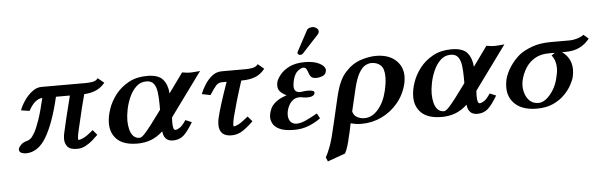

<svg xmlns="http://www.w3.org/2000/svg" viewBox="-54 -875 4123 1318"><g transform="rotate(-5 2007.0 -216.0)"><path d="M549 -433Q570 -433 595 -437Q620 -441 632 -459L675 -424Q647 -390 611 -375Q575 -360 531 -358Q523 -331 508 -270Q493 -209 470 -109Q466 -92 464 -79.5Q462 -67 462 -59Q462 -48 467 -48Q474 -48 497 -57.5Q520 -67 567 -107L596 -72Q581 -57 558.5 -37Q536 -17 508.5 -2.5Q481 12 450 12Q402 12 384 -10Q366 -32 366 -63Q366 -87 372 -109Q382 -153 396 -212.5Q410 -272 432 -357H336Q294 -177 237.5 -82.5Q181 12 97 12Q84 12 67.5 6Q51 0 51 -18Q51 -20 51.5 -22Q52 -24 52 -26Q54 -33 69 -49.5Q84 -66 114 -73Q123 -75 136 -85Q149 -95 165 -123Q181 -151 200.5 -207Q220 -263 242 -357Q217 -356 193.5 -337Q170 -318 147 -276L89 -285Q100 -316 123 -350Q146 -384 177.5 -408.5Q209 -433 242 -433Z M972 -445Q1049 -445 1080 -408.5Q1111 -372 1115 -312L1213 -448Q1236 -444 1248 -443Q1260 -442 1269 -442Q1280 -442 1297.5 -443.5Q1315 -445 1337 -447L1118 -147Q1117 -138 1116.5 -129Q1116 -120 1116 -112Q1116 -59 1133 -59Q1144 -59 1162.5 -70Q1181 -81 1207 -120L1250 -102Q1214 -41 1184.5 -14.5Q1155 12 1111 12Q1049 12 1042 -57Q1002 -20 959 -4Q916 12 867 12Q773 12 727.5 -30.5Q682 -73 682 -143Q682 -188 699.5 -240Q717 -292 753 -338.5Q789 -385 843.5 -415Q898 -445 972 -445ZM1040 -206V-241Q1040 -290 1035 -327.5Q1030 -365 1013.5 -386.5Q997 -408 963 -408Q922 -408 893 -380.5Q864 -353 845.5 -311.5Q827 -270 818.5 -227Q810 -184 810 -152Q810 -120 817 -91Q824 -62 840.5 -44Q857 -26 884 -26Q897 -26 918.5 -49Q940 -72 967 -107.5Q994 -143 1021 -180Z M1486 -432H1651Q1673 -432 1697.5 -436.5Q1722 -441 1735 -459L1777 -424Q1747 -386 1708 -371.5Q1669 -357 1616 -357H1613Q1587 -277 1568.5 -213Q1550 -149 1540 -109Q1536 -90 1534 -78Q1532 -66 1532 -58Q1532 -48 1536 -48Q1544 -48 1565 -57.5Q1586 -67 1635 -107L1665 -72Q1631 -38 1594.5 -13Q1558 12 1514 12Q1430 12 1430 -70Q1430 -80 1431.5 -90.5Q1433 -101 1435 -112Q1444 -151 1464 -214.5Q1484 -278 1512 -357H1479Q1456 -357 1440 -340Q1424 -323 1394 -276L1335 -288Q1345 -315 1365.5 -348.5Q1386 -382 1416 -407Q1446 -432 1486 -432Z M2131 -680Q2145 -680 2158.5 -670.5Q2172 -661 2172 -647V-643Q2170 -633 2163 -626L2050 -504Q2046 -500 2040.5 -498.5Q2035 -497 2032 -497Q2027 -497 2020.5 -501Q2014 -505 2014 -510Q2014 -516 2017 -522L2094 -665Q2099 -673 2111 -676.5Q2123 -680 2131 -680ZM1913 -121Q1910 -106 1910 -93Q1910 -65 1924.5 -47Q1939 -29 1967 -29Q1994 -29 2030.5 -45.5Q2067 -62 2110 -87L2129 -52Q2097 -27 2049.5 -7.5Q2002 12 1947 12Q1883 12 1848.5 -3.5Q1814 -19 1801 -42.5Q1788 -66 1788 -89Q1788 -97 1789.5 -104Q1791 -111 1792 -118Q1795 -130 1803.5 -149.5Q1812 -169 1837.5 -190.5Q1863 -212 1914 -229Q1886 -243 1871 -259Q1856 -275 1856 -300Q1856 -305 1856.5 -310.5Q1857 -316 1858 -322Q1863 -343 1885 -372Q1907 -401 1949.5 -423Q1992 -445 2059 -445Q2121 -445 2159.5 -424.5Q2198 -404 2198 -377Q2198 -373 2197 -370Q2192 -346 2169.5 -338Q2147 -330 2131 -330Q2103 -330 2093 -340.5Q2083 -351 2079 -364Q2075 -379 2067.5 -393.5Q2060 -408 2045 -408Q2029 -408 2006 -389.5Q1983 -371 1972 -325Q1970 -314 1968.5 -304.5Q1967 -295 1967 -288Q1967 -262 1979 -252.5Q1991 -243 2009 -243Q2009 -243 2011 -243.5Q2013 -244 2017 -244Q2028 -246 2042.5 -247Q2057 -248 2061 -248Q2107 -248 2107 -230Q2107 -228 2106 -227Q2104 -216 2091.5 -209Q2079 -202 2050 -202Q2046 -202 2038 -203Q2030 -204 2023 -205Q2016 -207 2009 -207.5Q2002 -208 2000 -208Q1969 -208 1946 -185Q1923 -162 1913 -121Z M2279 204 2157 248 2145 218Q2160 195 2178 146Q2196 97 2217 3L2261 -186Q2277 -253 2295 -291Q2313 -329 2332.5 -350Q2352 -371 2369 -386Q2409 -418 2458.5 -431.5Q2508 -445 2548 -445Q2634 -445 2683 -401Q2732 -357 2732 -288Q2732 -277 2730.5 -265.5Q2729 -254 2727 -242Q2709 -165 2661.5 -108Q2614 -51 2549 -20Q2484 11 2411 11Q2388 11 2369 8Q2350 5 2335 1Q2333 9 2331.5 18Q2330 27 2328 36Q2326 48 2322.5 62Q2319 76 2316 87Q2309 122 2299.5 153Q2290 184 2279 204ZM2588 -200Q2601 -255 2601 -295Q2601 -354 2576 -376.5Q2551 -399 2513 -399Q2493 -399 2470.5 -387Q2448 -375 2427 -339Q2406 -303 2389 -232L2353 -79Q2360 -51 2383 -38.5Q2406 -26 2434 -26Q2486 -26 2528 -74.5Q2570 -123 2588 -200Z M3069 -445Q3146 -445 3177 -408.5Q3208 -372 3212 -312L3310 -448Q3333 -444 3345 -443Q3357 -442 3366 -442Q3377 -442 3394.5 -443.5Q3412 -445 3434 -447L3215 -147Q3214 -138 3213.5 -129Q3213 -120 3213 -112Q3213 -59 3230 -59Q3241 -59 3259.5 -70Q3278 -81 3304 -120L3347 -102Q3311 -41 3281.5 -14.5Q3252 12 3208 12Q3146 12 3139 -57Q3099 -20 3056 -4Q3013 12 2964 12Q2870 12 2824.5 -30.5Q2779 -73 2779 -143Q2779 -188 2796.5 -240Q2814 -292 2850 -338.5Q2886 -385 2940.5 -415Q2995 -445 3069 -445ZM3137 -206V-241Q3137 -290 3132 -327.5Q3127 -365 3110.5 -386.5Q3094 -408 3060 -408Q3019 -408 2990 -380.5Q2961 -353 2942.5 -311.5Q2924 -270 2915.5 -227Q2907 -184 2907 -152Q2907 -120 2914 -91Q2921 -62 2937.5 -44Q2954 -26 2981 -26Q2994 -26 3015.5 -49Q3037 -72 3064 -107.5Q3091 -143 3118 -180Z M3535 -369Q3569 -395 3623.5 -415Q3678 -435 3754 -435H3884Q3906 -435 3932.5 -442.5Q3959 -450 3980 -465L4014 -436Q3984 -398 3943.5 -378.5Q3903 -359 3849 -359H3823Q3853 -339 3870.5 -307Q3888 -275 3888 -233Q3888 -210 3882 -184Q3877 -162 3859.5 -129.5Q3842 -97 3810.5 -64.5Q3779 -32 3731.5 -10Q3684 12 3619 12Q3524 12 3472.5 -33Q3421 -78 3421 -151Q3421 -178 3427 -205Q3438 -249 3466.5 -292Q3495 -335 3535 -369ZM3634 -26Q3660 -26 3687 -47.5Q3714 -69 3736.5 -105.5Q3759 -142 3769 -187Q3773 -203 3776 -219.5Q3779 -236 3779 -254Q3779 -276 3773 -298.5Q3767 -321 3750 -343Q3757 -347 3765 -352.5Q3773 -358 3772 -359H3732Q3676 -359 3636.5 -336Q3597 -313 3572.5 -274.5Q3548 -236 3537 -189Q3535 -181 3534 -171.5Q3533 -162 3533 -151Q3533 -122 3543.5 -93Q3554 -64 3576 -45Q3598 -26 3634 -26Z"/></g></svg>

Font: Libertinus Serif Semibold Italic
Style: Regular
Weight: 600
Italic angle: -11.5°
Designer: Philipp H. Poll, Khaled Hosny
Foundry: Caleb Maclennan
Version: Version 7.051;RELEASE